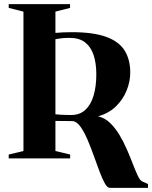

<svg xmlns="http://www.w3.org/2000/svg" viewBox="-20 -763 733 925"><path d="M509 142Q497 142 484.8 120Q472.5 98 459.5 63.2Q446.5 28.5 432.2 -11.5Q418 -51.5 402.5 -88Q387 -124.5 369.8 -149.8Q352.5 -175 333 -179.5Q323.5 -179.5 312 -179.8Q300.5 -180 289 -180Q277.5 -180 266.8 -180.2Q256 -180.5 247 -180.5V-35.5L318 -18.5V0H22V-18.5L93 -35.5V-707L22 -725V-743H317.5V-725L247 -707V-604.5Q264 -606 283.5 -607Q303 -608 325.5 -608Q430.5 -608 492.2 -585.2Q554 -562.5 580.8 -519Q607.5 -475.5 607.5 -413.5Q607.5 -370 590 -326.8Q572.5 -283.5 538.2 -250.2Q504 -217 452.5 -202.5Q484.5 -195.5 510 -171Q535.5 -146.5 555.8 -112.5Q576 -78.5 592 -41.5Q608 -4.5 620.8 28.8Q633.5 62 644 84Q654.5 106 664 110.5L693 123.5V142ZM323 -209Q364.5 -209 391.2 -233.8Q418 -258.5 431 -302.8Q444 -347 444 -405Q444 -458.5 431 -497.8Q418 -537 390 -558.8Q362 -580.5 315.5 -580.5Q285.5 -580.5 270.8 -578Q256 -575.5 247 -574V-212.5Q258 -211 272.8 -210.2Q287.5 -209.5 301.5 -209.2Q315.5 -209 323 -209Z"/></svg>

Font: Merriweather 144pt
Style: Bold
Weight: 700
Version: Version 2.100